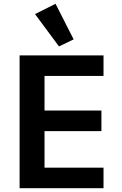

<svg xmlns="http://www.w3.org/2000/svg" viewBox="-20 -989 640 1009"><path d="M164 -915 272 -969 367 -782 290 -745ZM83 0V-698H524V-590H214V-408H513V-300H214V-108H524V0Z"/></svg>

Font: IBM Plex Mono SmBld
Style: Regular
Weight: 600
Monospace: yes
Designer: Mike Abbink, Paul van der Laan, Pieter van Rosmalen
Foundry: Bold Monday
Version: Version 2.3